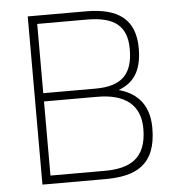

<svg xmlns="http://www.w3.org/2000/svg" viewBox="-51 -739 721 787"><g transform="rotate(-5 310.0 -346.0)"><path d="M332 -658C444 -658 497 -619 497 -522C497 -420 452 -373 343 -373H128V-658H332ZM343 -339C394 -339 524 -334 524 -192C524 -68 453 -34 351 -34H128V-339H343ZM92 0H351C477 0 561 -40 561 -192C561 -300 499 -342 437 -359C494 -380 534 -423 534 -522C534 -640 466 -692 332 -692H92Z"/></g></svg>

Font: RazerF5 Thin
Style: Regular
Weight: 250
Foundry: Razer Inc.
Version: Version 2